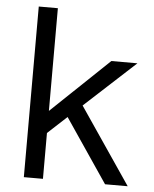

<svg xmlns="http://www.w3.org/2000/svg" viewBox="-53 -776 657 821"><g transform="rotate(5 276.0 -366.0)"><path d="M80.1 0V-732.4H162.1V-291.5L409.7 -527.3H521.5L303.7 -327.1L525.9 0H428.7L244.1 -272.5L162.1 -196.8V0Z"/></g></svg>

Font: Schibsted Grotesk
Style: Regular
Weight: 400
Designer: Bakken & Baeck AS, Henrik Kongsvoll
Foundry: Schibsted ASA
Version: Version 1.100; ttfautohint (v1.8.4.7-5d5b);gftools[0.9.25]